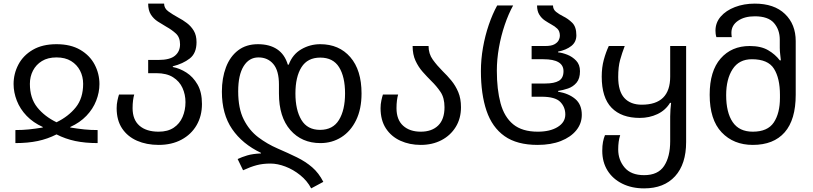

<svg xmlns="http://www.w3.org/2000/svg" viewBox="-20 -790 4488 1060"><path d="M65 0V-72Q105 -72 139 -75.5Q173 -79 216 -86V-89Q163 -113 127 -150.5Q91 -188 73 -234Q55 -280 55 -326Q55 -383 81.5 -433.5Q108 -484 161 -515Q214 -546 292 -546Q370 -546 423 -515Q476 -484 502.5 -433.5Q529 -383 529 -326Q529 -280 511 -234Q493 -188 457 -150.5Q421 -113 368 -89V-86Q412 -79 445.5 -75.5Q479 -72 519 -72V0Q450 0 395.5 -11.5Q341 -23 292 -48Q243 -23 188.5 -11.5Q134 0 65 0ZM292 -115Q358 -147 398.5 -197.5Q439 -248 439 -327Q439 -367 422 -400Q405 -433 372.5 -453Q340 -473 292 -473Q244 -473 211.5 -453Q179 -433 162 -400Q145 -367 145 -327Q145 -248 185.5 -197.5Q226 -147 292 -115Z M856 10Q789 10 736.5 -13Q684 -36 654 -81Q624 -126 624 -193Q624 -215 628.5 -235.5Q633 -256 637 -268H721Q717 -255 714.5 -235.5Q712 -216 712 -193Q712 -129 750 -96Q788 -63 856 -63Q906 -63 939 -85Q972 -107 988 -144.5Q1004 -182 1004 -226Q1004 -268 987.5 -304.5Q971 -341 935.5 -363.5Q900 -386 843 -386H798V-459H854Q918 -459 946 -482.5Q974 -506 974 -545Q974 -584 951 -605Q928 -626 899 -642Q875 -656 851.5 -671Q828 -686 813 -709.5Q798 -733 798 -770H886Q886 -744 909.5 -727Q933 -710 964 -693Q989 -680 1012 -662.5Q1035 -645 1050 -620Q1065 -595 1065 -557Q1065 -496 1027.5 -467Q990 -438 934 -424V-420Q972 -413 1009 -389.5Q1046 -366 1070.5 -323.5Q1095 -281 1095 -216Q1095 -150 1065.5 -99Q1036 -48 982 -19Q928 10 856 10Z M1698 250Q1676 208 1637.5 177Q1599 146 1555.5 129.5Q1512 113 1473 113Q1431 113 1397 122Q1363 131 1322 150L1292 88Q1315 77 1345 68Q1375 59 1421 57V54Q1318 5 1261.5 -77.5Q1205 -160 1205 -284Q1205 -359 1227.5 -418.5Q1250 -478 1294.5 -512Q1339 -546 1404 -546Q1468 -546 1510 -518Q1552 -490 1569 -433H1574Q1595 -490 1643.5 -518Q1692 -546 1748 -546Q1852 -546 1914 -474.5Q1976 -403 1976 -274Q1976 -188 1946 -126.5Q1916 -65 1864.5 -32.5Q1813 0 1749 0Q1646 0 1583 -72Q1520 -144 1520 -274V-323Q1520 -400 1489 -436.5Q1458 -473 1407 -473Q1355 -473 1325 -424.5Q1295 -376 1295 -286Q1295 -191 1325.5 -130.5Q1356 -70 1405.5 -32.5Q1455 5 1513 30Q1571 55 1619 78.5Q1667 102 1703.5 133.5Q1740 165 1765 214ZM1747 -73Q1818 -73 1851.5 -128Q1885 -183 1885 -274Q1885 -366 1852 -419Q1819 -472 1748 -472Q1678 -472 1644.5 -419Q1611 -366 1611 -274Q1611 -183 1644 -128Q1677 -73 1747 -73Z M2303 10Q2241 10 2190.5 -13Q2140 -36 2110.5 -81Q2081 -126 2081 -193Q2081 -215 2085.5 -235.5Q2090 -256 2094 -268H2178Q2174 -255 2171.5 -235.5Q2169 -216 2169 -193Q2169 -129 2205.5 -96Q2242 -63 2303 -63Q2364 -63 2399 -97Q2434 -131 2434 -198Q2434 -250 2412 -282.5Q2390 -315 2361 -343Q2337 -367 2313.5 -393.5Q2290 -420 2274 -454.5Q2258 -489 2258 -536H2346Q2346 -493 2369.5 -460.5Q2393 -428 2424 -397Q2449 -373 2472 -345Q2495 -317 2510 -281.5Q2525 -246 2525 -198Q2525 -136 2496 -89Q2467 -42 2417 -16Q2367 10 2303 10Z M2948 10Q2834 10 2765.5 -38.5Q2697 -87 2666 -178.5Q2635 -270 2635 -398Q2635 -462 2646.5 -527.5Q2658 -593 2678.5 -653Q2699 -713 2725 -760H2813Q2787 -713 2766.5 -652.5Q2746 -592 2734.5 -527Q2723 -462 2723 -400Q2723 -296 2743.5 -220Q2764 -144 2813.5 -103.5Q2863 -63 2949 -63Q3017 -63 3059 -89Q3101 -115 3101 -158Q3101 -199 3073 -227.5Q3045 -256 2970 -256H2915V-329H2991Q3040 -329 3065.5 -344Q3091 -359 3091 -397Q3091 -463 2980 -463H2915V-536H2991Q3024 -536 3041 -545.5Q3058 -555 3064.5 -568Q3071 -581 3071 -592Q3071 -618 3057 -631.5Q3043 -645 3024 -655Q3006 -665 2988 -677Q2970 -689 2957.5 -709Q2945 -729 2945 -760H3033Q3033 -738 3050 -724.5Q3067 -711 3089 -700Q3116 -687 3139 -664.5Q3162 -642 3162 -595Q3162 -558 3134 -536Q3106 -514 3061 -505V-501Q3084 -499 3112 -488Q3140 -477 3161 -455Q3182 -433 3182 -397Q3182 -356 3163 -333.5Q3144 -311 3116 -301.5Q3088 -292 3061 -288V-284Q3120 -274 3156 -243.5Q3192 -213 3192 -156Q3192 -108 3161.5 -70.5Q3131 -33 3076.5 -11.5Q3022 10 2948 10Z M3536 250Q3468 250 3415.5 224Q3363 198 3334 151.5Q3305 105 3305 43Q3305 14 3309 -6.5Q3313 -27 3320 -44H3404Q3393 -11 3393 35Q3393 93 3428.5 135Q3464 177 3536 177Q3613 177 3646.5 126Q3680 75 3680 -10V-147Q3680 -167 3681.5 -186Q3683 -205 3685 -222H3679Q3654 -181 3609.5 -160Q3565 -139 3512 -139Q3411 -139 3356.5 -195Q3302 -251 3302 -367Q3302 -418 3313.5 -460Q3325 -502 3341 -536H3429Q3414 -497 3403.5 -459Q3393 -421 3393 -365Q3393 -286 3427 -249Q3461 -212 3523 -212Q3680 -212 3680 -367V-536H3768V-6Q3768 116 3707 183Q3646 250 3536 250Z M4136 10Q4030 10 3964 -59.5Q3898 -129 3898 -267Q3898 -398 3958.5 -467Q4019 -536 4119 -536Q4181 -536 4220.5 -513Q4260 -490 4285 -457H4291Q4290 -468 4287.5 -488.5Q4285 -509 4285 -525V-571Q4285 -626 4253 -663Q4221 -700 4147 -700Q4090 -700 4054 -675Q4018 -650 4018 -609Q4018 -603 4018.5 -597Q4019 -591 4020 -585H3935Q3932 -595 3931 -604Q3930 -613 3930 -621Q3930 -665 3959 -698.5Q3988 -732 4037.5 -751Q4087 -770 4147 -770Q4254 -770 4313.5 -713Q4373 -656 4373 -563V-267Q4373 -129 4312 -59.5Q4251 10 4136 10ZM4136 -63Q4218 -63 4252 -114Q4286 -165 4286 -250V-266Q4286 -358 4253 -410.5Q4220 -463 4131 -463Q4060 -463 4024.5 -408Q3989 -353 3989 -265Q3989 -169 4025 -116Q4061 -63 4136 -63Z"/></svg>

Font: Go Noto Current
Style: Regular
Weight: 400
Designer: Monotype Design Team
Foundry: Monotype Imaging Inc.
Version: Version 2.007; ttfautohint (v1.8) -l 8 -r 50 -G 200 -x 14 -D